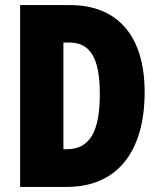

<svg xmlns="http://www.w3.org/2000/svg" viewBox="-20 -734 627 754"><path d="M548 -372C548 -593 442 -714 255 -714H59V0H243C437 0 548 -135 548 -372ZM372 -365C372 -216 332 -148 242 -148H229V-567H252C332 -567 372 -510 372 -365Z"/></svg>

Font: Noto Sans Gujarati ExtraCondensed Black
Style: Regular
Weight: 900
Width: 2
Designer: Jelle Bosma - Monotype Design Team, Universal Thirst
Foundry: Monotype Imaging Inc.
Version: Version 2.106